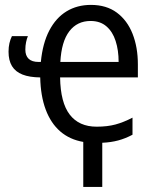

<svg xmlns="http://www.w3.org/2000/svg" viewBox="-20 -564 620 769"><path d="M313.5 4.4Q259.3 -4.9 221.4 -37.6Q183.6 -70.3 163.1 -125Q142.6 -179.7 141.1 -253.9Q98.1 -254.4 70.1 -265.4Q42 -276.4 28.1 -299.1Q14.2 -321.8 14.2 -356.9Q14.2 -375.5 17.8 -391.1Q21.5 -406.7 27.8 -419.4H91.8Q87.4 -409.2 84.5 -395.3Q81.5 -381.3 81.5 -365.2Q81.5 -341.3 94.7 -328.6Q107.9 -315.9 134.8 -315.9H143.6Q150.9 -391.1 177.5 -441.9Q204.1 -492.7 246.6 -518.6Q289.1 -544.4 344.2 -544.4Q406.2 -544.4 448 -513.4Q489.7 -482.4 511 -428.5Q532.2 -374.5 532.2 -306.2V-253.9H220.7Q222.2 -153.3 259.3 -105Q296.4 -56.6 367.2 -56.6Q409.7 -56.6 442.4 -65.4Q475.1 -74.2 510.7 -92.8V-24.4Q482.4 -9.3 453.4 -1.5Q424.3 6.3 389.6 7.8V184.6H313.5ZM342.8 -480Q289.1 -480 257.6 -438.7Q226.1 -397.5 221.7 -315.9H455.1Q455.1 -362.8 443.1 -399.9Q431.2 -437 406.2 -458.5Q381.3 -480 342.8 -480Z"/></svg>

Font: Open Sans SemiCondensed
Style: Regular
Weight: 400
Width: 4
Designer: Monotype Design Team
Foundry: Monotype Imaging Inc.
Version: Version 3.000